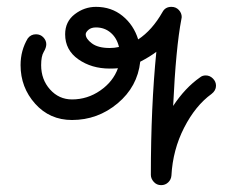

<svg xmlns="http://www.w3.org/2000/svg" viewBox="-20 -350 690 560"><path d="M260 -270Q246 -270 238 -263Q230 -256 230 -250Q230 -237 248 -223.5Q266 -210 300 -210Q314 -210 327 -213Q321 -239 303 -254.5Q285 -270 260 -270ZM580 -130Q592 -130 601 -121Q610 -112 610 -100Q610 -86 597 -76Q550 -42 517 22.5Q484 87 480 162Q479 174 470.5 182Q462 190 450 190Q437 190 428.5 180.5Q420 171 420 160Q420 -39 436 -199Q418 -185 389 -170Q381 -97 323 -48.5Q265 0 190 0Q125 0 82.5 -47.5Q40 -95 40 -160Q40 -203 61 -238Q70 -250 85 -250Q98 -250 106.5 -241Q115 -232 115 -221Q115 -211 107.5 -198.5Q100 -186 100 -160Q100 -118 126 -89Q152 -60 190 -60Q235 -60 272.5 -86Q310 -112 324 -151Q316 -150 300 -150Q247 -150 208.5 -177Q170 -204 170 -250Q170 -287 198 -308.5Q226 -330 260 -330Q305 -330 337.5 -303.5Q370 -277 383 -235Q424 -262 454 -315Q462 -330 480 -330Q493 -330 501.5 -321Q510 -312 510 -300Q510 -299 509.5 -297Q509 -295 509 -294Q493 -211 485 -41Q520 -94 563 -124Q570 -130 580 -130Z"/></svg>

Font: Pecita
Style: Book
Weight: 400
Width: 7
Version: Version 4.3